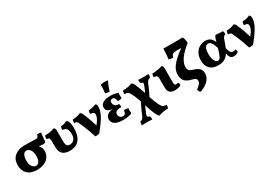

<svg xmlns="http://www.w3.org/2000/svg" viewBox="50 -1877 4679 3285"><g transform="rotate(-30 2390.0 -235.0)"><path d="M286 9Q163 9 98 -53.5Q33 -116 33 -224Q33 -344 109.5 -404.5Q186 -465 316 -465Q353 -465 407.5 -462Q462 -459 528 -459Q554 -459 567 -475Q580 -491 584 -519Q602 -521 623 -519Q644 -517 659 -512Q654 -477 649.5 -432Q645 -387 643 -346Q631 -319 592 -319Q577 -319 556.5 -322Q536 -325 509 -327Q530 -306 543 -277.5Q556 -249 556 -208Q556 -147 523.5 -97.5Q491 -48 430.5 -19.5Q370 9 286 9ZM303 -61Q344 -61 366.5 -100.5Q389 -140 389 -205Q389 -285 358 -328Q327 -371 286 -371Q245 -371 222.5 -330Q200 -289 200 -224Q200 -141 232 -101Q264 -61 303 -61Z M932 6Q844 6 794.5 -36.5Q745 -79 745 -177V-284Q745 -329 735 -347Q725 -365 682 -368Q682 -385 684 -402.5Q686 -420 694 -434Q757 -434 806 -444.5Q855 -455 879 -467Q893 -461 901.5 -447Q910 -433 910 -408V-202Q910 -134 928.5 -110Q947 -86 986 -86Q1040 -86 1070.5 -123Q1101 -160 1101 -237Q1101 -302 1076.5 -332.5Q1052 -363 996 -368Q996 -385 998 -402.5Q1000 -420 1008 -434Q1046 -434 1077.5 -444.5Q1109 -455 1124 -467Q1137 -463 1148 -455Q1159 -447 1166 -429Q1176 -407 1181 -370.5Q1186 -334 1186 -295Q1186 -150 1122 -72Q1058 6 932 6Z M1431 9Q1413 -50 1388.5 -116Q1364 -182 1340 -240Q1316 -298 1298 -334Q1287 -355 1273.5 -360.5Q1260 -366 1230 -368Q1230 -385 1232.5 -402.5Q1235 -420 1242 -434Q1292 -434 1333 -444.5Q1374 -455 1392 -467Q1409 -462 1417 -455.5Q1425 -449 1436 -428Q1450 -399 1469 -351Q1488 -303 1507.5 -248Q1527 -193 1541 -143Q1589 -204 1607 -242.5Q1625 -281 1625 -310Q1625 -339 1608 -352Q1591 -365 1545 -368Q1545 -385 1547.5 -402.5Q1550 -420 1557 -434Q1603 -434 1642 -444.5Q1681 -455 1699 -467Q1716 -459 1723 -445Q1730 -431 1730 -404Q1730 -319 1671 -219Q1612 -119 1512 0Q1498 6 1475 8.5Q1452 11 1431 9Z M1994 6Q1883 6 1828.5 -28Q1774 -62 1774 -124Q1774 -175 1810.5 -207.5Q1847 -240 1922 -248Q1857 -255 1828 -279.5Q1799 -304 1799 -345Q1799 -401 1851 -432.5Q1903 -464 2000 -464Q2084 -464 2149 -434Q2143 -410 2143.5 -385.5Q2144 -361 2149 -335Q2133 -326 2109 -322.5Q2085 -319 2065 -322Q2059 -363 2046 -384Q2033 -405 2003 -405Q1978 -405 1967 -391Q1956 -377 1956 -354Q1956 -314 1983 -290.5Q2010 -267 2059 -267Q2066 -251 2067.5 -233.5Q2069 -216 2063 -202Q1998 -203 1968 -185.5Q1938 -168 1938 -130Q1938 -97 1958.5 -75Q1979 -53 2017 -53Q2047 -53 2059 -71Q2071 -89 2079 -135Q2099 -138 2123 -134.5Q2147 -131 2162 -122Q2154 -70 2163 -25Q2122 -8 2081 -1Q2040 6 1994 6ZM2026 -531Q2001 -531 1981.5 -534.5Q1962 -538 1943 -546Q1949 -584 1951.5 -628.5Q1954 -673 1953 -710Q1992 -720 2035 -720Q2071 -720 2098 -713Q2074 -667 2057 -622.5Q2040 -578 2026 -531Z M2421 246Q2401 244 2374.5 243Q2348 242 2318 242Q2289 242 2262 242.5Q2235 243 2213 244Q2214 226 2217 206.5Q2220 187 2226 175Q2255 169 2270.5 154.5Q2286 140 2301 105Q2323 51 2347 -2.5Q2371 -56 2404 -120Q2390 -163 2372.5 -207.5Q2355 -252 2331 -297Q2319 -322 2307 -337Q2295 -352 2276 -359Q2257 -366 2222 -368Q2222 -385 2224 -402.5Q2226 -420 2233 -434Q2294 -434 2342.5 -444.5Q2391 -455 2415 -467Q2432 -459 2445 -440.5Q2458 -422 2477 -377Q2496 -333 2510.5 -291Q2525 -249 2539 -207Q2553 -239 2565 -265Q2577 -291 2587 -318Q2603 -358 2598.5 -373Q2594 -388 2557 -393Q2552 -406 2548.5 -425Q2545 -444 2546 -462Q2566 -460 2592.5 -459Q2619 -458 2649 -458Q2678 -458 2705.5 -458.5Q2733 -459 2754 -460Q2753 -442 2750 -422.5Q2747 -403 2741 -391Q2714 -386 2697 -370.5Q2680 -355 2665 -320Q2648 -280 2634.5 -248Q2621 -216 2606 -184Q2591 -152 2569 -112Q2584 -64 2602.5 -16Q2621 32 2646 81Q2659 106 2671 120.5Q2683 135 2702 142.5Q2721 150 2757 152Q2757 169 2755 186Q2753 203 2745 217Q2684 218 2635.5 228Q2587 238 2563 250Q2546 243 2533 224.5Q2520 206 2501 160Q2480 114 2464.5 67.5Q2449 21 2434 -26Q2423 -1 2407.5 35Q2392 71 2378 103Q2362 144 2368.5 158.5Q2375 173 2410 177Q2415 190 2418.5 209Q2422 228 2421 246Z M3009 9Q2944 9 2909.5 -22Q2875 -53 2875 -125V-298Q2875 -333 2861.5 -349Q2848 -365 2801 -368Q2801 -385 2803.5 -402.5Q2806 -420 2813 -434Q2854 -434 2893 -439Q2932 -444 2962.5 -451.5Q2993 -459 3008 -467Q3023 -461 3031.5 -447Q3040 -433 3040 -409V-130Q3040 -95 3048.5 -82.5Q3057 -70 3076 -70Q3086 -70 3096.5 -72.5Q3107 -75 3116 -80Q3131 -60 3131 -24Q3114 -10 3081 -0.5Q3048 9 3009 9Z M3378 249Q3343 231 3337 187Q3385 154 3409 124.5Q3433 95 3433 65Q3433 38 3417 24Q3401 10 3380 3.5Q3359 -3 3343 -7Q3259 -27 3218 -71Q3177 -115 3177 -196Q3177 -240 3190.5 -280.5Q3204 -321 3235.5 -363.5Q3267 -406 3321.5 -455.5Q3376 -505 3458 -567H3365Q3314 -567 3292 -552.5Q3270 -538 3257 -492Q3231 -492 3212 -494.5Q3193 -497 3172 -508Q3181 -546 3185 -601.5Q3189 -657 3189 -710Q3212 -709 3261.5 -708.5Q3311 -708 3368 -708Q3409 -708 3450 -708.5Q3491 -709 3523.5 -709.5Q3556 -710 3570 -710Q3584 -688 3591 -653.5Q3598 -619 3598 -586Q3481 -494 3419.5 -409Q3358 -324 3358 -245Q3358 -204 3373.5 -184Q3389 -164 3412.5 -155Q3436 -146 3462 -138Q3524 -119 3560 -85.5Q3596 -52 3596 11Q3596 60 3576.5 98Q3557 136 3525 164.5Q3493 193 3454.5 214Q3416 235 3378 249Z M3866 9Q3757 9 3700 -47Q3643 -103 3643 -210Q3643 -295 3675.5 -352Q3708 -409 3761 -438Q3814 -467 3875 -467Q3929 -467 3967.5 -440.5Q4006 -414 4031 -352Q4043 -394 4050.5 -416.5Q4058 -439 4065.5 -450Q4073 -461 4086 -467Q4109 -462 4147.5 -460Q4186 -458 4222 -458Q4228 -444 4230.5 -426Q4233 -408 4233 -391Q4211 -386 4198.5 -375Q4186 -364 4176 -340.5Q4166 -317 4152 -273Q4143 -249 4134.5 -226.5Q4126 -204 4117 -184Q4129 -133 4142 -108.5Q4155 -84 4169.5 -77Q4184 -70 4199 -70Q4227 -70 4249 -81Q4264 -61 4264 -25Q4245 -9 4220 0Q4195 9 4170 9Q4125 9 4103.5 -22Q4082 -53 4075 -102Q4041 -48 3992 -19.5Q3943 9 3866 9ZM3810 -246Q3810 -156 3836 -108.5Q3862 -61 3897 -61Q3929 -61 3952 -106.5Q3975 -152 4003 -252Q3985 -313 3967 -345.5Q3949 -378 3930.5 -390Q3912 -402 3892 -402Q3873 -402 3854 -389.5Q3835 -377 3822.5 -343.5Q3810 -310 3810 -246Z M4470 9Q4452 -50 4427.5 -116Q4403 -182 4379 -240Q4355 -298 4337 -334Q4326 -355 4312.5 -360.5Q4299 -366 4269 -368Q4269 -385 4271.5 -402.5Q4274 -420 4281 -434Q4331 -434 4372 -444.5Q4413 -455 4431 -467Q4448 -462 4456 -455.5Q4464 -449 4475 -428Q4489 -399 4508 -351Q4527 -303 4546.5 -248Q4566 -193 4580 -143Q4628 -204 4646 -242.5Q4664 -281 4664 -310Q4664 -339 4647 -352Q4630 -365 4584 -368Q4584 -385 4586.5 -402.5Q4589 -420 4596 -434Q4642 -434 4681 -444.5Q4720 -455 4738 -467Q4755 -459 4762 -445Q4769 -431 4769 -404Q4769 -319 4710 -219Q4651 -119 4551 0Q4537 6 4514 8.5Q4491 11 4470 9Z"/></g></svg>

Font: Vollkorn ExtraBold
Style: Regular
Weight: 800
Designer: Friedrich Althausen
Foundry: Friedrich Althausen
Version: Version 5.000; ttfautohint (v1.8.3)